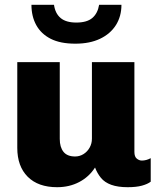

<svg xmlns="http://www.w3.org/2000/svg" viewBox="-20 -770 667 800"><path d="M218 10Q139 10 95.5 -33.5Q52 -77 52 -154V-511H229V-191Q229 -157 244.5 -137.5Q260 -118 293 -118Q312 -118 328 -128Q344 -138 353.5 -155Q363 -172 363 -192V-511H540V-137Q540 -117 550 -109Q560 -101 571 -101Q580 -101 589.5 -103.5Q599 -106 608 -111V-13Q595 -3 571.5 3.5Q548 10 512 10Q471 10 443.5 0Q416 -10 400.5 -29Q385 -48 376 -72Q351 -33 310 -11.5Q269 10 218 10ZM294 -588Q231 -588 191 -608.5Q151 -629 131 -665.5Q111 -702 111 -750H205Q210 -714 232.5 -695Q255 -676 298 -676Q342 -676 364.5 -695Q387 -714 393 -750H486Q486 -702 463 -665.5Q440 -629 397 -608.5Q354 -588 294 -588Z"/></svg>

Font: Chivo Medium ExtraBold
Style: Regular
Weight: 800
Version: Version 2.002